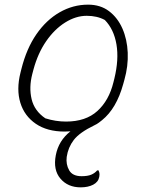

<svg xmlns="http://www.w3.org/2000/svg" viewBox="-20 -556 640 826"><path d="M220 112Q232 49 283 9Q271 10 258 10Q183 10 134 -23.5Q85 -57 67.5 -114Q50 -171 68 -243L72 -259Q94 -347 136.5 -408.5Q179 -470 236.5 -503Q294 -536 359 -536Q412 -536 449 -508Q486 -480 506.5 -433.5Q527 -387 529.5 -329.5Q532 -272 515 -212L510 -194Q481 -89 419 -39Q414 -35 405.5 -28.5Q397 -22 386 -17Q322 14 297.5 46Q273 78 267 119Q263 151 277.5 176.5Q292 202 331 202Q357 202 372.5 195.5Q388 189 398 177H404Q406 181 407.5 187.5Q409 194 407 205Q403 227 381 238.5Q359 250 327 250Q272 250 240 212.5Q208 175 220 112ZM353 -488Q306 -488 260 -459Q214 -430 178.5 -378.5Q143 -327 124 -257L119 -238Q104 -180 116 -129.5Q128 -79 175 -47Q197 -40 219.5 -36.5Q242 -33 264 -33Q349 -33 399 -78.5Q449 -124 468 -202L472 -218Q492 -300 481 -365Q470 -430 431 -470Q398 -488 353 -488Z"/></svg>

Font: Recursive Sn Csl St Lt
Style: Italic
Weight: 300
Italic angle: -15°
Version: Version 1.079;hotconv 1.0.112;makeotfexe 2.5.65598; ttfautoh